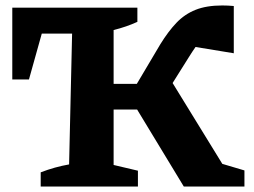

<svg xmlns="http://www.w3.org/2000/svg" viewBox="-20 -683 929 703"><path d="M129 0V-52Q181 -72 233 -81L244 -560H133L86 -392H25V-655H483V-603Q444 -585 396 -573V-376H481L567 -521Q596 -568 626 -599.5Q656 -631 696 -647Q736 -663 794 -663Q814 -663 836 -661V-488L696 -511Q684 -494 671 -473L612 -379L794 -83L875 -59V0H653L482 -282H396V-79L485 -58V0Z"/></svg>

Font: Piazzolla
Style: Bold
Weight: 700
Designer: Juan Pablo del Peral
Foundry: Huerta Tipografica
Version: Version 1.330